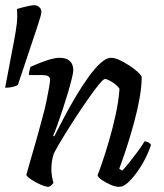

<svg xmlns="http://www.w3.org/2000/svg" viewBox="-59 -724 634 744"><path d="M-39.1 -384 -4.9 -564Q2.7 -603 6 -632Q9.4 -661 6.5 -689Q15.1 -692 28.8 -695.5Q42.6 -699 55.4 -701.5Q68.3 -704 72.1 -704Q84.4 -704 93 -696.5Q101.5 -689 101.5 -678Q101.5 -667 83.5 -614L10.3 -395Q4.6 -391 -8.7 -387.5Q-22 -384 -39.1 -384ZM130 0Q118 0 98.5 -8.5Q79 -17 62.5 -28Q46 -39 43 -46Q47 -61 56.5 -94Q66 -127 79 -172Q92 -217 105 -267Q114 -298 120.5 -329.5Q127 -361 131 -384Q135 -407 135 -414Q135 -425 127.5 -429Q120 -433 107 -433H53Q53 -441 55 -450Q57 -459 59 -465Q75 -472 96 -480.5Q117 -489 137 -494.5Q157 -500 171 -500Q225 -500 225 -451Q225 -443 219 -418.5Q213 -394 203.5 -362Q194 -330 183 -297Q172 -264 162.5 -237.5Q153 -211 147 -199L151 -195Q168 -229 189.5 -269.5Q211 -310 235 -350.5Q259 -391 283.5 -425Q308 -459 330.5 -479.5Q353 -500 371 -500Q386 -500 405 -491Q424 -482 443 -469.5Q462 -457 475 -445Q488 -433 490 -426Q490 -389 482 -344Q474 -299 461.5 -253Q449 -207 436.5 -167.5Q424 -128 414.5 -101.5Q405 -75 403 -70L415 -63Q424 -72 440.5 -92.5Q457 -113 474 -136Q491 -159 501 -176Q510 -176 517 -171.5Q524 -167 526 -163Q520 -142 506.5 -114.5Q493 -87 474.5 -60.5Q456 -34 437.5 -17Q419 0 403 0Q388 0 369.5 -8Q351 -16 336 -26.5Q321 -37 319 -45Q324 -57 336.5 -93Q349 -129 363.5 -178.5Q378 -228 389.5 -281Q401 -334 404 -380Q395 -394 375.5 -406Q356 -418 348 -418Q342 -418 325 -397.5Q308 -377 284.5 -343.5Q261 -310 235.5 -271Q210 -232 187 -194.5Q164 -157 150 -130Q140 -101 140 -69Q140 -56 142 -43Q144 -30 148 -15Q146 -12 141.5 -7.5Q137 -3 130 0Z"/></svg>

Font: Texturina
Style: Italic
Weight: 400
Italic angle: -11°
Designer: Guillermo Torres Carreño
Foundry: Omnibus-Type
Version: Version 1.002; ttfautohint (v1.8.3)